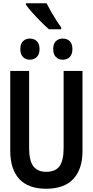

<svg xmlns="http://www.w3.org/2000/svg" viewBox="-20 -1150 570 1180"><path d="M263 10Q154 10 98.5 -50Q43 -110 43 -224V-714H159V-239Q159 -163 185 -128.5Q211 -94 264 -94Q321 -94 346 -129Q371 -164 371 -240V-714H487V-221Q487 -112 431.5 -51Q376 10 263 10ZM366 -783Q340 -783 323.5 -799.5Q307 -816 307 -848Q307 -881 323.5 -897Q340 -913 366 -913Q392 -913 408.5 -897Q425 -881 425 -848Q425 -816 408.5 -799.5Q392 -783 366 -783ZM164 -783Q138 -783 121.5 -799.5Q105 -816 105 -848Q105 -881 121.5 -897Q138 -913 164 -913Q189 -913 206 -897Q223 -881 223 -848Q223 -816 206 -799.5Q189 -783 164 -783ZM281 -970Q261 -987 233 -1015Q205 -1043 179 -1072Q153 -1101 139 -1121V-1130H266Q277 -1108 293 -1080Q309 -1052 326 -1025.5Q343 -999 356 -982V-970Z"/></svg>

Font: Noto Sans Mono Condensed SemiBold
Style: Regular
Weight: 600
Width: 3
Designer: Monotype Design Team
Foundry: Monotype Imaging Inc.
Version: Version 2.014